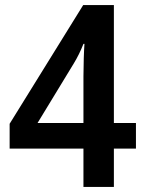

<svg xmlns="http://www.w3.org/2000/svg" viewBox="-20 -737 572 757"><path d="M516 -151V-252H429V-717H308L18 -249V-151H309V0H429V-151ZM309 -436V-252H128L271 -487C285 -510 298 -536 309 -564H313C311 -539 309 -479 309 -436Z"/></svg>

Font: Noto Sans Myanmar UI SemiCondensed SemiBold
Style: Regular
Weight: 600
Width: 4
Designer: Monotype Design Team
Foundry: Monotype Imaging Inc.
Version: Version 2.103